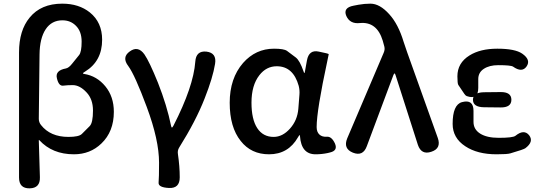

<svg xmlns="http://www.w3.org/2000/svg" viewBox="-20 -830 2957 1049"><path d="M142 199Q84 200 84 140V-544Q84 -664 142 -734Q204 -810 320 -810Q411 -810 471 -762Q538 -708 538 -613Q538 -496 445 -439Q433 -432 433 -429.5Q433 -427 440 -426Q509 -415 555.5 -358.5Q602 -302 602 -219Q602 -111 534 -46Q473 13 384 13Q266 13 195 -64Q192 -68 192 -63L198 138Q200 198 142 199ZM354 -82Q411 -82 427 -98Q448 -120 470 -141Q488 -159 488 -226Q488 -288 453 -325Q416 -365 377 -365Q349 -365 325 -362Q301 -359 291 -402Q280 -445 340 -456Q356 -459 374 -482Q393 -506 412 -529Q426 -546 426 -602.5Q426 -659 394 -690Q365 -719 321 -719Q262 -719 229.5 -670Q197 -621 196 -532L192 -181Q192 -162 204 -147Q255 -82 354 -82Z M903 197Q844 194 846.5 167.5Q849 141 849 59Q849 -65 782 -245Q717 -420 681 -469Q644 -517 689 -549Q734 -582 769 -533Q796 -494 843 -378Q892 -254 915 -141Q917 -133 919.5 -133Q922 -133 928 -144Q1037 -357 1047 -493Q1051 -554 1108 -548Q1165 -541 1155 -481Q1143 -406 1098 -292Q1050 -169 959 -24Q949 -8 952 11Q962 79 962 139Q962 200 903 197Z M1450 13Q1352 13 1295 -60Q1235 -135 1235 -268.5Q1235 -402 1308 -486Q1377 -564 1477 -564Q1531 -564 1548 -552Q1572 -534 1596 -516Q1618 -499 1638 -441Q1641 -431 1643 -431Q1645 -431 1646 -439L1657 -500Q1668 -560 1722 -548Q1777 -537 1776 -534Q1775 -529 1769 -500Q1710 -226 1710 -136Q1710 -109 1725 -95Q1740 -81 1766 -83Q1792 -85 1810 -46Q1827 -7 1783 3L1771 6Q1738 13 1704 13Q1626 13 1619 -86Q1619 -92 1617 -92Q1615 -92 1608 -80Q1555 13 1450 13ZM1475 -82Q1524 -82 1564.5 -127.5Q1605 -173 1610 -236L1616 -313Q1618 -337 1612 -361Q1582 -468 1492 -468Q1435 -468 1397 -419Q1354 -364 1354 -269Q1354 -178 1385.5 -130Q1417 -82 1475 -82Z M1984 -31Q1963 26 1908 4Q1854 -18 1877 -74L2076 -541Q2084 -559 2080 -575Q2079 -580 2071 -608Q2039 -713 1946 -704Q1892 -698 1872 -743Q1853 -788 1912 -799L1938 -804Q1971 -810 2004 -810Q2055 -810 2107 -752Q2156 -698 2185 -602Q2194 -574 2204 -546L2372 -76Q2392 -19 2337 -1Q2282 18 2263 -39L2141 -420Q2138 -429 2135.5 -429Q2133 -429 2129 -419Z M2624 -244Q2564 -245 2564 -285Q2564 -325 2624 -326L2714 -327Q2774 -328 2774 -285Q2774 -242 2714 -243ZM2593 -350Q2593 -283 2530 -305Q2524 -307 2517 -317Q2501 -342 2484 -366Q2479 -374 2479 -413Q2479 -486 2545 -527Q2604 -564 2697 -564Q2794 -564 2833 -537Q2882 -503 2857 -467Q2832 -431 2783 -466Q2771 -474 2702 -474Q2654 -474 2623.5 -454Q2593 -434 2593 -398ZM2504 -272Q2567 -289 2567 -224V-164Q2567 -123 2603.5 -100Q2640 -77 2705 -77Q2782 -77 2796 -88Q2843 -126 2871 -91Q2898 -56 2850 -20Q2846 -17 2826 -10Q2797 -1 2768 8Q2751 13 2693 13Q2588 13 2522 -31Q2453 -76 2453 -153Q2453 -258 2504 -272Z"/></svg>

Font: Resource Han Rounded TW Medium
Style: Regular
Weight: 500
Designer: Cyano Hao (round all glyphs); Ryoko NISHIZUKA 西塚涼子 (kana, bopomofo & ideographs); Paul D. Hunt (Latin, Greek & Cyrillic)
Foundry: Cyano Hao
Version: 0.990